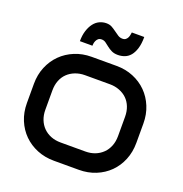

<svg xmlns="http://www.w3.org/2000/svg" viewBox="-154 -1019 1108 1163"><g transform="rotate(20 400.0 -437.0)"><path d="M752.5 -263.9Q752.5 -204 731.9 -154Q711.4 -104 675 -67.8Q638.6 -31.7 588.9 -11.4Q539.1 8.9 480.7 8.9H320.3Q261.4 8.9 211.6 -11.4Q161.9 -31.7 125.2 -67.8Q88.6 -104 67.8 -154Q47 -204 47 -263.9V-388.1Q47 -447 67.8 -497Q88.6 -547 125.2 -583.4Q161.9 -619.8 211.6 -640.3Q261.4 -660.9 320.3 -660.9H480.7Q539.1 -660.9 588.9 -640.3Q638.6 -619.8 675 -583.4Q711.4 -547 731.9 -497Q752.5 -447 752.5 -388.1ZM634.2 -388.1Q634.2 -423.8 623 -452.2Q611.9 -480.7 591.6 -500.5Q571.3 -520.3 542.6 -531.4Q513.9 -542.6 480.7 -542.6H320.3Q286.1 -542.6 257.7 -531.4Q229.2 -520.3 208.7 -500.5Q188.1 -480.7 177 -452.2Q165.8 -423.8 165.8 -388.1V-263.9Q165.8 -229.2 177 -200.7Q188.1 -172.3 208.7 -151.7Q229.2 -131.2 257.7 -120Q286.1 -108.9 320.3 -108.9H479.7Q513.9 -108.9 542.1 -120Q570.3 -131.2 591.1 -151.7Q611.9 -172.3 623 -200.7Q634.2 -229.2 634.2 -263.9ZM578.2 -882.7Q578.2 -838.6 568.8 -808.4Q559.4 -778.2 544.1 -759.9Q528.7 -741.6 508.2 -733.7Q487.6 -725.7 464.4 -725.7Q439.6 -725.7 422.8 -734.2Q405.9 -742.6 393.1 -753Q380.2 -763.4 368.3 -772Q356.4 -780.7 341.6 -780.7Q327.7 -780.7 319.8 -774Q311.9 -767.3 307.7 -757.9Q303.5 -748.5 302.2 -739.6Q301 -730.7 301 -725.7H220.3Q220.3 -763.9 229.7 -793.3Q239.1 -822.8 254.5 -842.8Q269.8 -862.9 290.8 -872.8Q311.9 -882.7 335.1 -882.7Q356.4 -882.7 371.8 -873.8Q387.1 -864.9 401 -854.7Q414.9 -844.6 427.7 -836.1Q440.6 -827.7 457.4 -827.7Q470.8 -827.7 478.7 -834.7Q486.6 -841.6 490.3 -850.2Q494.1 -858.9 495.5 -867.8Q497 -876.7 498 -882.7Z"/></g></svg>

Font: AKL FREE 001
Style: Regular
Weight: 400
Designer: AKL
Foundry: AKL
Version: Version 1.00;August 10, 2024;FontCreator 13.0.0.2630 64-bit